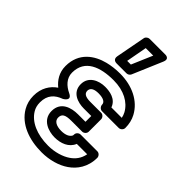

<svg xmlns="http://www.w3.org/2000/svg" viewBox="-247 -902 1032 1032"><g transform="rotate(45 269.0 -386.0)"><path d="M378 -131H457C450 -93 429 -68 404 -51C374 -30 326 -15 276 -15C189 -15 124 -45 94 -95C85 -110 80 -127 80 -149C80 -205 110 -233 154 -249C154 -249 201 -274 156 -295C120 -312 89 -341 89 -384C89 -482 176 -513 276 -513C355 -513 412 -481 439 -432C444 -423 448 -411 450 -401H371C354 -449 303 -456 269 -456C221 -456 166 -432 166 -373C166 -310 225 -292 270 -292H327V-248H270C221 -248 157 -231 157 -160C157 -92 223 -71 269 -71C315 -71 361 -88 378 -131ZM270 -198H352C363 -198 377 -208 377 -223V-317C377 -328 367 -342 352 -342H270C230 -342 216 -354 216 -373C216 -376 216 -380 218 -384C223 -397 238 -406 269 -406C307 -406 325 -394 325 -376C325 -365 335 -351 350 -351H477C488 -351 502 -361 502 -376C502 -405 496 -432 483 -456C446 -525 368 -563 276 -563C242 -563 211 -559 183 -552C112 -534 39 -486 39 -384C39 -335 63 -299 94 -274C57 -249 30 -208 30 -149C30 -120 37 -93 51 -69C93 3 180 35 276 35C335 35 392 19 432 -9C473 -37 509 -85 509 -156C509 -167 499 -181 484 -181H357C346 -181 332 -171 332 -156C332 -152 332 -149 330 -146C322 -132 303 -121 269 -121C230 -121 207 -136 207 -160C207 -188 224 -198 270 -198ZM276 -757H333L282 -638H254ZM256 -807C246 -807 233 -799 231 -787L199 -618C194 -591 216 -588 223 -588H299C308 -588 318 -594 322 -603L394 -772C411 -811 371 -807 371 -807Z"/></g></svg>

Font: Asimov
Style: NarOu
Weight: 500
Designer: Google
Version: Version 2.000980; 2014